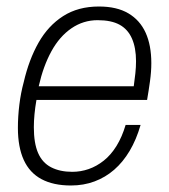

<svg xmlns="http://www.w3.org/2000/svg" viewBox="-20 -558 518 590"><path d="M198 12Q144 12 107.5 -7.5Q71 -27 53 -66.5Q35 -106 35 -165Q35 -200 39.5 -236.5Q44 -273 53 -306Q69 -375 98.5 -427Q128 -479 174 -508.5Q220 -538 284 -538Q339 -538 374.5 -517Q410 -496 427.5 -457.5Q445 -419 445 -364Q445 -338 441 -309Q437 -280 432 -251H92Q88 -228 86 -207Q84 -186 84 -167Q84 -118 97 -88Q110 -58 137 -44Q164 -30 202 -30Q228 -30 252.5 -38.5Q277 -47 299 -64.5Q321 -82 338 -109.5Q355 -137 366 -174H412Q399 -129 378.5 -94.5Q358 -60 331 -36.5Q304 -13 270.5 -0.5Q237 12 198 12ZM99 -293H391Q394 -314 396 -333Q398 -352 398 -370Q398 -411 385.5 -439.5Q373 -468 347.5 -482Q322 -496 280 -496Q236 -496 199.5 -471Q163 -446 138 -400.5Q113 -355 99 -293Z"/></svg>

Font: Archivo SemiCondensed Thin
Style: Italic
Weight: 250
Width: 4
Italic angle: -10°
Designer: Hector Gatti
Foundry: Omnibus-Type
Version: Version 2.001